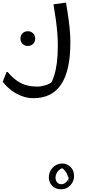

<svg xmlns="http://www.w3.org/2000/svg" viewBox="-56 -460 624 1408"><path d="M0 68Q37 111 72 134.5Q107 158 143 166.5Q179 175 218 175Q246 175 278 165Q310 155 344 128L308 168Q329 134 342 92Q355 50 361.5 -3.5Q368 -57 368 -124Q368 -175 364 -222Q360 -269 353 -319Q346 -369 336 -428L420 -440H428Q440 -373 450 -295Q460 -217 460 -148Q460 -45 443 32Q426 109 392 159.5Q358 210 307.5 235Q257 260 190 260Q153 260 120 250Q87 240 58 223Q29 206 5.5 184.5Q-18 163 -36 140L-8 68ZM148 -123Q125 -123 109.5 -138Q94 -153 94 -177Q94 -201 109.5 -216Q125 -231 148 -231Q171 -231 186.5 -216Q202 -201 202 -177Q202 -153 186.5 -138Q171 -123 148 -123ZM402 739Q434 739 460.5 763.5Q487 788 487 832Q487 857 474.5 879Q462 901 441 914.5Q420 928 392 928Q349 928 325.5 901.5Q302 875 302 841Q302 814 315 790.5Q328 767 351 753Q374 739 402 739ZM434 770Q406 768 387.5 779.5Q369 791 360 808.5Q351 826 351 842Q351 863 363 877Q375 891 394 891Q409 891 422.5 881Q436 871 443.5 857.5Q451 844 446 833L443 882Q448 861 444 842Q440 823 431 807Q422 791 409 780Q396 769 382 764Z"/></svg>

Font: Kufam
Style: Italic
Weight: 400
Italic angle: -11°
Designer: Artur Schmal
Foundry: Original Type
Version: Version 1.301; ttfautohint (v1.8.3)